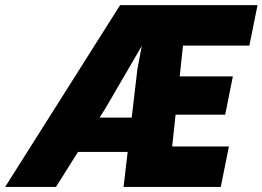

<svg xmlns="http://www.w3.org/2000/svg" viewBox="-76 -740 1039 760"><path d="M-55.7 0 399.4 -719.7H522.5L498 -563.5H488.3L342.8 -313.5L145.5 0ZM180.7 -138.7 207 -274.4H582L565.4 -138.7ZM413.1 0 467.8 -465.8 515.6 -719.7H943.4L911.1 -559.6H648.4L605.5 -160.2H830.1L797.9 0ZM599.6 -286.1 619.1 -437.5H845.7L815.4 -286.1Z"/></svg>

Font: Reddit Sans Black
Style: Italic
Weight: 900
Italic angle: -11.25°
Designer: Stephen Hutchings
Version: Version 1.013